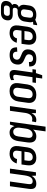

<svg xmlns="http://www.w3.org/2000/svg" viewBox="1469 -2272 967 3991"><g transform="rotate(90 1952.5 -276.5)"><path d="M212 -160Q129 -160 89 -199Q49 -238 58 -309L71 -399Q82 -471 133 -509.5Q184 -548 266 -548Q348 -548 388 -509.5Q428 -471 418 -399L405 -309Q396 -238 345 -199Q294 -160 212 -160ZM102 187Q33 187 2 155.5Q-29 124 -22 65Q-13 5 27.5 -26.5Q68 -58 136 -58H257Q325 -58 356 -26.5Q387 5 379 65Q371 124 331 155.5Q291 187 223 187ZM217 126Q276 126 285 65Q289 35 276.5 19Q264 3 234 3H142Q81 3 72 65Q64 126 125 126ZM110 -33Q71 -33 53 -54.5Q35 -76 40 -109Q45 -143 68.5 -164Q92 -185 132 -185H215L212 -160H174Q150 -160 136 -146Q122 -132 120 -109Q116 -86 125.5 -72Q135 -58 159 -58H197L194 -33ZM221 -228Q259 -228 282 -248.5Q305 -269 311 -308L324 -400Q330 -440 313 -460.5Q296 -481 257 -481Q219 -481 195 -460.5Q171 -440 166 -400L153 -308Q147 -269 165 -248.5Q183 -228 221 -228ZM336 -512 458 -564H481L469 -484L331 -475Z M642 8Q586 8 548 -13.5Q510 -35 494.5 -76.5Q479 -118 487 -176L513 -364Q521 -423 549.5 -464Q578 -505 623.5 -526.5Q669 -548 728 -548Q815 -548 856 -498Q897 -448 883 -350L868 -240H576L584 -301H798L776 -267L790 -370Q797 -420 778 -446.5Q759 -473 717 -473Q674 -473 646.5 -448Q619 -423 612 -375L583 -162Q576 -114 595 -88.5Q614 -63 656 -63Q694 -63 719 -84Q744 -105 756 -147L847 -140Q823 -68 770.5 -30Q718 8 642 8Z M1100 7Q1015 7 977 -30Q939 -67 941 -147L1033 -152Q1029 -106 1048.5 -83.5Q1068 -61 1109 -61Q1147 -61 1169.5 -80Q1192 -99 1197 -133Q1200 -162 1189.5 -180Q1179 -198 1158.5 -209.5Q1138 -221 1112.5 -230.5Q1087 -240 1062 -251.5Q1037 -263 1017.5 -281.5Q998 -300 988.5 -328.5Q979 -357 986 -402Q996 -475 1045 -511.5Q1094 -548 1182 -548Q1266 -548 1303.5 -512.5Q1341 -477 1339 -400L1246 -394Q1250 -437 1231.5 -458.5Q1213 -480 1173 -480Q1136 -480 1113.5 -461Q1091 -442 1087 -407Q1082 -378 1093.5 -359.5Q1105 -341 1125 -329.5Q1145 -318 1170 -308Q1195 -298 1220 -285.5Q1245 -273 1264.5 -255.5Q1284 -238 1293.5 -209Q1303 -180 1297 -136Q1287 -65 1237.5 -29Q1188 7 1100 7Z M1505 8Q1450 8 1427.5 -24.5Q1405 -57 1415 -126L1471 -524L1520 -670H1589L1514 -136Q1508 -98 1517.5 -82.5Q1527 -67 1554 -67Q1571 -67 1587.5 -72Q1604 -77 1620 -87L1623 -24Q1606 -14 1586.5 -7Q1567 0 1546.5 4Q1526 8 1505 8ZM1405 -540H1680L1670 -468H1395Z M1850 8Q1791 8 1751.5 -14Q1712 -36 1695 -77.5Q1678 -119 1686 -177L1712 -363Q1721 -422 1749 -463Q1777 -504 1823 -526Q1869 -548 1929 -548Q1989 -548 2028.5 -526Q2068 -504 2085 -462.5Q2102 -421 2093 -363L2067 -177Q2059 -119 2030 -77.5Q2001 -36 1955.5 -14Q1910 8 1850 8ZM1862 -69Q1906 -69 1934.5 -95.5Q1963 -122 1969 -172L1996 -368Q2003 -419 1982.5 -445Q1962 -471 1918 -471Q1888 -471 1865.5 -459Q1843 -447 1829 -424Q1815 -401 1810 -368L1783 -172Q1777 -122 1797 -95.5Q1817 -69 1862 -69Z M2238 -540H2308L2311 -370L2260 0H2162ZM2279 -333Q2294 -438 2337.5 -493Q2381 -548 2450 -548Q2462 -548 2474.5 -546Q2487 -544 2497 -540L2480 -457Q2459 -464 2433 -464Q2379 -464 2346.5 -426Q2314 -388 2303 -314Z M2714 8Q2661 8 2626.5 -19Q2592 -46 2578 -97Q2564 -148 2574 -218L2589 -325Q2599 -396 2627 -445.5Q2655 -495 2697 -521.5Q2739 -548 2792 -548Q2865 -548 2897 -500.5Q2929 -453 2917 -363L2891 -177Q2878 -87 2832.5 -39.5Q2787 8 2714 8ZM2590 -740H2688L2609 -181L2546 0H2486ZM2695 -68Q2736 -68 2761 -94.5Q2786 -121 2793 -171L2820 -368Q2828 -419 2810 -445Q2792 -471 2751 -471Q2720 -471 2694.5 -454Q2669 -437 2652.5 -405.5Q2636 -374 2630 -328L2613 -213Q2604 -146 2626 -107Q2648 -68 2695 -68Z M3150 8Q3094 8 3056 -13.5Q3018 -35 3002.5 -76.5Q2987 -118 2995 -176L3021 -364Q3029 -423 3057.5 -464Q3086 -505 3131.5 -526.5Q3177 -548 3236 -548Q3323 -548 3364 -498Q3405 -448 3391 -350L3376 -240H3084L3092 -301H3306L3284 -267L3298 -370Q3305 -420 3286 -446.5Q3267 -473 3225 -473Q3182 -473 3154.5 -448Q3127 -423 3120 -375L3091 -162Q3084 -114 3103 -88.5Q3122 -63 3164 -63Q3202 -63 3227 -84Q3252 -105 3264 -147L3355 -140Q3331 -68 3278.5 -30Q3226 8 3150 8Z M3783 -379Q3790 -427 3775 -449.5Q3760 -472 3723 -472Q3675 -472 3645 -431.5Q3615 -391 3603 -309L3556 -241L3564 -296Q3581 -422 3634.5 -485Q3688 -548 3776 -548Q3841 -548 3867.5 -509.5Q3894 -471 3882 -389L3828 0H3730ZM3538 -540H3608L3614 -390L3560 0H3462Z"/></g></svg>

Font: Pathway Extreme Condensed Medium
Style: Italic
Weight: 500
Width: 3
Italic angle: -8°
Version: Version 1.001;gftools[0.9.26]